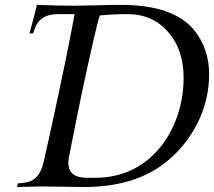

<svg xmlns="http://www.w3.org/2000/svg" viewBox="-20 -752 861 772"><path d="M464.8 -732.4 460.9 -731 465.3 -732.4Q680.2 -732.4 762.2 -628.9Q820.8 -554.7 820.8 -454.1Q820.8 -351.1 775.4 -259.5Q730 -168 650.9 -103Q525.4 0 317.4 0Q282.2 0 226.8 -1.2Q171.4 -2.4 144.5 -2.4Q123 -2.4 48.8 0L51.8 -14.6L73.2 -16.6Q106 -19.5 126 -39.6Q146 -59.6 155.3 -100.1Q175.3 -186 214.4 -369.6Q253.4 -553.2 268.1 -632.3L279.8 -695.3H215.3Q175.3 -695.3 151.6 -679.7Q127.9 -664.1 117.7 -631.3L113.3 -617.7H98.6Q118.7 -689.9 128.4 -732.4Q215.8 -729 279.3 -729Q309.1 -729 366.9 -730.7Q424.8 -732.4 464.8 -732.4ZM381.3 -689.9Q366.2 -646.5 306.6 -366.2Q289.6 -284.7 257.3 -120.6Q254.9 -107.4 254.9 -98.1Q254.9 -37.1 329.1 -37.1H360.8Q501 -37.1 596.2 -129.4Q654.3 -185.5 686.3 -267.6Q718.3 -349.6 718.3 -438.5Q718.3 -553.2 655.3 -624.3Q592.3 -695.3 492.7 -695.3Q440.4 -695.3 381.3 -689.9Z"/></svg>

Font: Flanker
Style: Italic
Weight: 400
Italic angle: -12°
Designer: Flanker
Version: Version 2.027